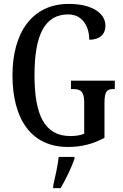

<svg xmlns="http://www.w3.org/2000/svg" viewBox="-20 -744 632 985"><path d="M329 10C400 10 458 -6 516 -37V-215C516 -278 530 -287 562 -287H569V-330H344V-287H354C391 -287 412 -278 412 -219V-58C391 -49 366 -46 341 -46C207 -46 157 -157 157 -358C157 -566 210 -670 330 -670C406 -670 438 -604 438 -540C491 -540 521 -568 521 -612C521 -675 454 -724 333 -724C143 -724 44 -574 44 -358C44 -137 137 10 329 10ZM253 208V221H291C316 179 348 113 362 71V61H281C276 109 263 164 253 208Z"/></svg>

Font: Noto Serif Armenian ExtraCondensed Medium
Style: Regular
Weight: 500
Width: 2
Designer: Monotype Design Team
Foundry: Monotype Imaging Inc.
Version: Version 2.008